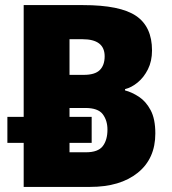

<svg xmlns="http://www.w3.org/2000/svg" viewBox="-20 -734 674 754"><path d="M73 0V-173H9V-275H73V-714H306Q452 -714 514.5 -671.5Q577 -629 577 -536Q577 -494 561 -462Q545 -430 520.5 -410Q496 -390 471 -384V-379Q498 -372 525.5 -354Q553 -336 571.5 -301.5Q590 -267 590 -210Q590 -111 521 -55.5Q452 0 334 0ZM253 -440H309Q353 -440 372 -459Q391 -478 391 -513Q391 -580 304 -580H253ZM253 -136H318Q365 -136 383.5 -160Q402 -184 402 -225Q402 -261 383.5 -285.5Q365 -310 315 -310H253V-275H340V-173H253Z"/></svg>

Font: Noto Sans Disp ExtBd
Style: Regular
Weight: 800
Designer: Monotype Design Team
Foundry: Monotype Imaging Inc.
Version: Version 2.000;GOOG;noto-source:20170915:90ef993387c0; ttfaut